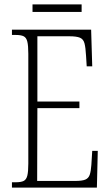

<svg xmlns="http://www.w3.org/2000/svg" viewBox="-20 -848 500 868"><path d="M34 0V-24H51Q75 -24 87 -30Q99 -36 103.5 -54Q108 -72 108 -108V-605Q108 -642 103.5 -660Q99 -678 87 -684Q75 -690 51 -690H34V-714H392L397 -548H372L369 -596Q367 -633 362 -652Q357 -671 341.5 -677.5Q326 -684 294 -684H149V-389H339V-359H149L148 -30H320Q351 -30 365.5 -36Q380 -42 385.5 -57.5Q391 -73 393 -102L397 -166H422L418 0ZM127 -794V-828H349V-794Z"/></svg>

Font: Noto Serif ExtraCondensed ExtraLight
Style: Regular
Weight: 200
Width: 2
Designer: Monotype Design Team
Foundry: Monotype Imaging Inc.
Version: Version 2.015